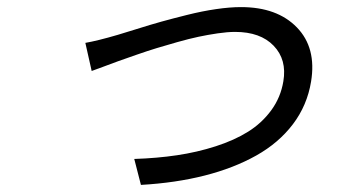

<svg xmlns="http://www.w3.org/2000/svg" viewBox="-20 -504 996 541"><path d="M220.5 -383.2Q253.6 -388.8 312.1 -405.9Q321 -408.4 362.9 -421.5Q404.8 -434.7 434.7 -443Q464.5 -451.3 507.3 -462Q550.1 -472.7 588.8 -478.3Q627.5 -484 659.1 -484Q761 -484 816.6 -426.7Q872.2 -369.3 856.5 -274.1Q845.5 -207 805.4 -154.1Q765.3 -101.2 701.9 -65.7Q638.5 -30.2 556.8 -9.4Q475.1 11.4 377.1 17L358.3 -56.1Q422.6 -58.2 478.9 -66.6Q535.2 -74.9 587.7 -91.8Q640.3 -108.7 679.2 -133Q718 -157.3 744.5 -193.5Q771 -229.8 778.4 -274.9Q788.7 -335.9 751.2 -375Q713.8 -414.1 642.4 -414.1Q621.1 -414.1 593.2 -410Q565.3 -405.9 539.4 -400.4Q513.5 -394.9 479.4 -385.3Q445.3 -375.7 421.5 -368.4Q397.7 -361.2 363.5 -349.3Q329.2 -337.4 313.4 -331.7Q297.6 -326 269.2 -315.3Q240.8 -304.7 238.3 -304Z"/></svg>

Font: Karasuma Gothic
Style: Italic
Weight: 400
Italic angle: -9.39999°
Designer: Rasmus Andersson / Ryoko Nishizuka
Foundry: Genbu
Version: Version 1.00